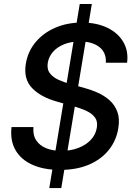

<svg xmlns="http://www.w3.org/2000/svg" viewBox="-20 -852 683 976"><path d="M230.5 104 385.3 -831.5H446.8L291.5 104ZM285.2 11.7Q203.1 11.7 144.8 -14.4Q86.4 -40.5 58.6 -89.4Q30.8 -138.2 38.6 -206.1H149.9Q146.5 -165.5 164.1 -138.7Q181.6 -111.8 215.1 -98.4Q248.5 -85 292 -85Q338.4 -85 377.2 -99.6Q416 -114.3 441.2 -140.6Q466.3 -167 472.2 -202.6Q477.5 -233.9 463.4 -253.9Q449.2 -273.9 420.7 -287.6Q392.1 -301.3 352.5 -312L271.5 -335Q188 -357.9 143.3 -404.1Q98.6 -450.2 111.3 -527.8Q121.6 -590.8 161.1 -637.9Q200.7 -685.1 261.2 -711.2Q321.8 -737.3 396 -737.3Q470.7 -737.3 525.1 -711.2Q579.6 -685.1 606.7 -638.9Q633.8 -592.8 626 -533.2H518.1Q521 -584.5 485.1 -612.8Q449.2 -641.1 386.2 -641.1Q341.8 -641.1 306.9 -627.4Q272 -613.8 250.2 -589.4Q228.5 -564.9 223.1 -534.2Q217.3 -500.5 233.9 -479.2Q250.5 -458 279.1 -445.6Q307.6 -433.1 336.9 -424.8L404.8 -406.2Q439.9 -397 474.6 -381.8Q509.3 -366.7 536.4 -342.8Q563.5 -318.8 576.4 -284.2Q589.4 -249.5 581.5 -200.7Q571.8 -138.7 533.7 -90.6Q495.6 -42.5 432.9 -15.4Q370.1 11.7 285.2 11.7Z"/></svg>

Font: Inter 16pt Medium
Style: Italic
Weight: 500
Italic angle: -9.3988°
Version: Version 4.001;git-66647c0bb